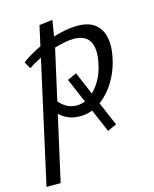

<svg xmlns="http://www.w3.org/2000/svg" viewBox="-141 -553 738 919"><g transform="rotate(-15 228.0 -93.5)"><path d="M-26 289 142 -468 208 -476 187 -348 44 289ZM328 106 206 -179 251 -200 373 86ZM218 4Q184 4 158 -7.5Q132 -19 114.5 -38Q97 -57 88 -79L117 -111Q134 -83 159.5 -66.5Q185 -50 215 -50Q250 -50 280 -71Q310 -92 333.5 -129.5Q357 -167 367 -217Q382 -286 361.5 -324Q341 -362 282 -362Q260 -362 231 -356Q202 -350 169.5 -339.5Q137 -329 105.5 -314Q74 -299 46 -280L27 -314Q73 -348 125.5 -371Q178 -394 227.5 -406Q277 -418 315 -418Q371 -418 402 -393.5Q433 -369 442 -327.5Q451 -286 441 -235Q429 -169 396.5 -115Q364 -61 318 -28.5Q272 4 218 4Z"/></g></svg>

Font: Ysabeau Office Medium
Style: Italic
Weight: 500
Italic angle: -12°
Designer: Christian Thalmann (Catharsis Fonts)
Version: Version 2.001;gftools[0.9.30]; featfreeze: tnum,lnum,ss02